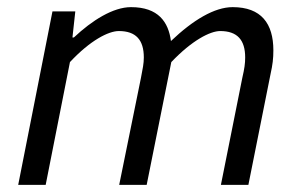

<svg xmlns="http://www.w3.org/2000/svg" viewBox="-20 -518 839 538"><path d="M127 -486 31 0H108L176 -344C233 -405 284 -431 313 -431C361 -431 383 -406 383 -357C383 -340 380 -326 375 -300L314 0H391L460 -344C518 -405 569 -431 597 -431C645 -431 667 -406 667 -357C667 -340 665 -326 659 -300L599 0H676L738 -310C744 -337 746 -354 746 -377C746 -452 712 -498 632 -498C581 -498 521 -462 459 -403C452 -456 424 -498 347 -498C297 -498 238 -461 187 -413H183L191 -486Z"/></svg>

Font: Cambridge Sans Italic
Style: Regular
Weight: 400
Italic angle: -11°
Version: Version 2.000;PS 002.000;hotconv 1.0.88;makeotf.lib2.5.64775